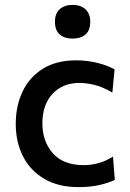

<svg xmlns="http://www.w3.org/2000/svg" viewBox="-20 -756 531 786"><path d="M301 10Q219 10 161.5 -23.8Q104 -57.5 74.2 -116Q44.5 -174.5 44.5 -248.5Q44.5 -323 72.8 -382Q101 -441 156.2 -475Q211.5 -509 292 -509Q336 -509 377.8 -498.8Q419.5 -488.5 449 -472L440 -377Q398 -401.5 364.5 -409Q331 -416.5 305.5 -416.5Q236.5 -416.5 195 -371.8Q153.5 -327 153.5 -251Q153.5 -177.5 196.2 -128.8Q239 -80 323 -80Q354 -80 384.2 -88.5Q414.5 -97 442.5 -115L450 -19.5Q425 -7.5 387.8 1.2Q350.5 10 301 10ZM276.5 -598Q244 -598 224.5 -614.8Q205 -631.5 205 -667.5Q205 -701 224.8 -718.5Q244.5 -736 277.5 -736Q310.5 -736 330 -717.8Q349.5 -699.5 349.5 -667.5Q349.5 -631.5 330 -614.8Q310.5 -598 276.5 -598Z"/></svg>

Font: Heraclito Medium
Style: Regular
Weight: 500
Designer: Kostas Bartsokas (font) & Cristiano Sobral (main changes)
Foundry: Kostas Bartsokas (font) & Cristiano Sobral (main changes)
Version: Version 1.00;July 8, 2020;FontCreator 13.0.0.2655 64-bit